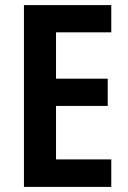

<svg xmlns="http://www.w3.org/2000/svg" viewBox="-20 -734 504 754"><path d="M417 0H74V-714H417V-607H200V-425H403V-318H200V-108H417Z"/></svg>

Font: Noto Sans Bengali Condensed SemiBold
Style: Regular
Weight: 600
Width: 3
Designer: Joana Ranito - Universal Thirst; Jelle Bosma - Monotype Design Team
Foundry: Universal Thirst ehf.
Version: Version 3.000; ttfautohint (v1.8.4.7-5d5b)